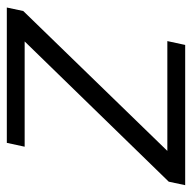

<svg xmlns="http://www.w3.org/2000/svg" viewBox="-22 -530 550 549"><g transform="rotate(-90 252.5 -255.0)"><path d="M-2 0 8 -47 409 -459H108L119 -510H506L496 -463L96 -51H410L399 0Z"/></g></svg>

Font: Saira Thin Light
Style: Italic
Weight: 300
Italic angle: -12°
Version: Version 1.101